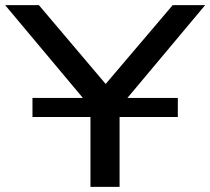

<svg xmlns="http://www.w3.org/2000/svg" viewBox="-23 -725 816 745"><path d="M328 0V-359L348 -286L-3 -705H128L388 -398H386L647 -705H773L422 -286L441 -359V0ZM103 -271V-345H667V-271Z"/></svg>

Font: Nunito Sans 7pt Expanded Medium
Style: Regular
Weight: 500
Width: 7
Designer: Vernon Adams
Foundry: Vernon Adams
Version: Version 3.101;gftools[0.9.27]